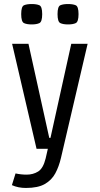

<svg xmlns="http://www.w3.org/2000/svg" viewBox="-20 -737 494 951"><path d="M39 180 57 122Q84 128 112 128Q144 128 169 112.5Q194 97 206 48L217 0H161L40 -520H121L224 -54H230L333 -520H414L282 45Q272 88 254 121.5Q236 155 202 174.5Q168 194 108 194Q70 194 39 180ZM137 -717Q161 -717 175 -711Q189 -705 189 -667Q189 -629 175 -622.5Q161 -616 137 -616Q113 -616 99 -622.5Q85 -629 85 -667Q85 -705 99 -711Q113 -717 137 -717ZM317 -717Q341 -717 355 -711Q369 -705 369 -667Q369 -629 355 -622.5Q341 -616 317 -616Q293 -616 279 -622.5Q265 -629 265 -667Q265 -705 279 -711Q293 -717 317 -717Z"/></svg>

Font: Strait
Style: Regular
Weight: 400
Designer: Eduardo Rodriguez Tunni
Foundry: Eduardo Rodriguez Tunni
Version: Version 1.002; ttfautohint (v1.8.4.7-5d5b);gftools[0.9.23]